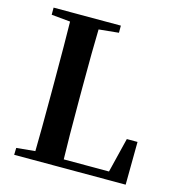

<svg xmlns="http://www.w3.org/2000/svg" viewBox="-108 -819 848 913"><g transform="rotate(15 316.5 -362.5)"><path d="M43.9 0 44.9 -34.2 136.7 -43Q138.7 -139.6 138.7 -320.3V-385.7Q138.7 -582 136.7 -680.7L43.9 -689.5V-724.6H375V-689.5L277.3 -679.7Q274.4 -583 274.4 -393.6V-328.1Q274.4 -138.7 277.3 -40H500L542 -210.9H594.7L592.8 0Z"/></g></svg>

Font: Bpmf GenRyu Min B
Style: B
Weight: 700
Foundry: But Ko
Version: Version 1.320